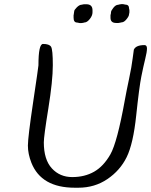

<svg xmlns="http://www.w3.org/2000/svg" viewBox="-20 -900 714 907"><path d="M328.1 -830.1 330.6 -847.2Q330.6 -853 343 -865.5Q355.5 -877.9 366.7 -877.9Q369.6 -878.9 371.1 -878.9L377 -879.9H387.7Q417 -879.9 417 -851.6V-841.8Q417 -826.2 404.1 -810.1Q391.1 -793.9 379.4 -793.9Q373.5 -792 372.1 -792L363.3 -791H356.9L344.2 -793.5Q327.6 -793.5 327.6 -816.4V-828.6ZM528.8 -791.5Q502 -791.5 502 -815.9V-828.6Q504.4 -835.9 504.4 -842.5Q504.4 -849.1 515.6 -863.3Q526.9 -877.4 538.1 -877.4Q542.5 -878.9 543.5 -878.9L552.7 -880.4H561.5L571.3 -878.4Q589.8 -878.4 589.8 -859.4L591.3 -852.5V-841.3L589.4 -831.5Q589.4 -823.7 577.6 -809.1Q565.9 -794.4 554.2 -794.4Q549.8 -793 548.3 -793L539.6 -791.5ZM187 -227.5Q187 -146 224.9 -104.7Q262.7 -63.5 321.3 -63.5Q379.9 -63.5 424.6 -88.9Q469.2 -114.3 501.5 -170.9Q533.7 -227.5 569.8 -427.7Q577.1 -468.3 589.6 -527.1Q602.1 -585.9 606.7 -624.3Q611.3 -662.6 612.3 -665.5Q622.1 -687 662.6 -687Q674.3 -687 674.3 -670.9Q674.3 -654.8 666 -621.6Q657.7 -588.4 647.7 -538.8Q637.7 -489.3 623.5 -355Q609.4 -220.7 578.4 -157.7Q547.4 -94.7 487.3 -54Q427.2 -13.2 350.1 -13.2H333.5Q175.3 -13.2 128.4 -130.9Q111.8 -172.9 111.8 -212.2Q111.8 -251.5 136.7 -418.5Q161.6 -585.4 161.6 -591.3Q161.6 -692.4 183.1 -692.4Q212.9 -692.4 221.2 -679.2Q229.5 -666 229.5 -592.3Q229.5 -518.6 208.3 -387.2Q187 -255.9 187 -227.5Z"/></svg>

Font: Averia Sans Libre Light
Style: Italic
Weight: 300
Italic angle: -8.5°
Version: Version 1.002